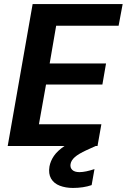

<svg xmlns="http://www.w3.org/2000/svg" viewBox="-20 -720 625 947"><path d="M18 0 141 -700H585L565 -593H257L225 -407H503L485 -303H207L172 -107H480L461 0ZM340 207Q304 207 275 196Q246 185 232 161Q218 137 224 101Q229 74 246 49Q263 24 298.5 0Q334 -24 393 -47L442 -67L461 -4L406 21Q367 39 349 55Q331 71 328 89Q325 107 336.5 118Q348 129 372 129Q387 129 406 125Q425 121 446 114L432 193Q412 200 388.5 203.5Q365 207 340 207Z"/></svg>

Font: DM Sans 28pt
Style: Bold Italic
Weight: 700
Italic angle: -10°
Version: Version 4.004;gftools[0.9.30]